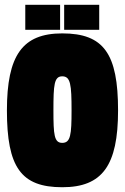

<svg xmlns="http://www.w3.org/2000/svg" viewBox="-20 -775 524 805"><path d="M396 -650V-755H249V-650ZM232 -650V-755H86V-650ZM241 10C409 10 475 -81 475 -312C475 -550 415 -635 241 -635C74 -635 9 -543 9 -312C9 -74 68 10 241 10ZM241 -176C207 -176 204 -210 204 -312C204 -420 207 -455 241 -455C276 -455 280 -420 280 -312C280 -210 276 -176 241 -176Z"/></svg>

Font: Blinker Headline
Style: Regular
Weight: 900
Width: 4
Designer: Juergen Huber
Foundry: supertype
Version: Version 1.015;PS 1.15;hotconv 1.0.88;makeotf.lib2.5.647800